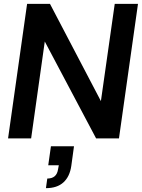

<svg xmlns="http://www.w3.org/2000/svg" viewBox="-20 -720 738 999"><path d="M22 0 121 -700H240L505 -194L577 -700H698L599 0H480L213 -504L142 0ZM219 259 226 209Q275 209 282 161L286 140H231L245 41H365L351 143Q343 199 310 229Q277 259 219 259Z"/></svg>

Font: Host Grotesk SemiBold
Style: Italic
Weight: 600
Italic angle: -8°
Designer: Doğukan Karapınar based on Poppins by Indian Type Foundry, Jonny Pinhorn
Foundry: Element Type
Version: Version 1.001; ttfautohint (v1.8.4.7-5d5b)